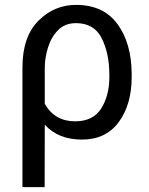

<svg xmlns="http://www.w3.org/2000/svg" viewBox="-20 -558 607 781"><path d="M313 9.8Q217.3 9.8 162.1 -50.8L161.6 203.1H71.3V-284.7Q71.8 -409.2 136.2 -473.6Q200.7 -538.1 289.1 -538.1Q400.4 -538.1 457.3 -460.9Q514.2 -383.8 515.6 -260.7V-244.6Q515.6 -132.8 463.1 -61.5Q410.6 9.8 313 9.8ZM162.1 -135.7Q202.6 -64.5 285.6 -64.5Q358.9 -64.5 391.8 -116.9Q424.8 -169.4 424.8 -244.6V-254.9Q424.8 -339.8 394 -401.9Q363.3 -463.9 289.1 -463.9Q243.7 -463.9 215.6 -434.8Q187.5 -405.8 174.8 -363.5Q162.1 -321.3 162.1 -281.7Z"/></svg>

Font: Roboto21382017
Style: Regular
Weight: 400
Designer: Christian Robertson
Foundry: Google
Version: Version 2.138; 2017